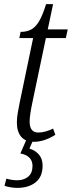

<svg xmlns="http://www.w3.org/2000/svg" viewBox="-20 -679 349 933"><path d="M145 10Q103 10 82.5 -15Q62 -40 62 -83Q62 -106 66.5 -131.5Q71 -157 77 -187L141 -494H74L80 -524Q109 -524 130.5 -535Q152 -546 169.5 -575Q187 -604 204 -659H238L212 -536H309L300 -494H203L139 -189Q124 -120 124 -88Q124 -35 166 -35Q184 -35 203 -40.5Q222 -46 238 -54L249 -24Q224 -8 197.5 1Q171 10 145 10ZM64 234Q50 234 33.5 231.5Q17 229 2 224L11 189Q38 197 64 197Q96 197 117 179.5Q138 162 138 127Q138 102 122 86.5Q106 71 79 67L112 -9H146L123 43Q152 52 169.5 72.5Q187 93 187 126Q187 180 153 207Q119 234 64 234Z"/></svg>

Font: Noto Serif Condensed Light
Style: Italic
Weight: 300
Width: 3
Italic angle: -12°
Designer: Monotype Design Team
Foundry: Monotype Imaging Inc.
Version: Version 2.014; ttfautohint (v1.8.4.7-5d5b)